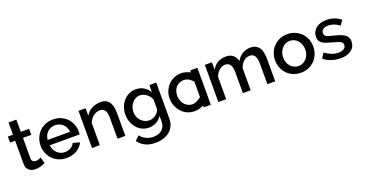

<svg xmlns="http://www.w3.org/2000/svg" viewBox="-39 -1506 4831 2539"><g transform="rotate(-20 2376.0 -236.0)"><path d="M357 -27Q336 -17 299 -4.5Q262 8 220 8Q194 8 171 1Q148 -6 130.5 -20Q113 -34 103 -56.5Q93 -79 93 -111V-438H21V-523H93V-695H203V-523H320V-438H203V-146Q203 -120 220 -106Q236 -93 259 -93Q282 -93 303 -101Q324 -109 334 -114Z M657 10Q596 10 546 -11.5Q496 -33 460.5 -70Q425 -107 405.5 -156Q386 -205 386 -260Q386 -315 405.5 -364.5Q425 -414 460.5 -451.5Q496 -489 546 -510.5Q596 -532 658 -532Q719 -532 768.5 -510Q818 -488 853 -451.5Q888 -415 906.5 -366.5Q925 -318 925 -265Q925 -253 924 -242.5Q923 -232 922 -225H503Q506 -190 519.5 -162Q533 -134 554.5 -113.5Q576 -93 603.5 -82Q631 -71 661 -71Q683 -71 704.5 -76.5Q726 -82 744 -92.5Q762 -103 776 -118Q790 -133 798 -151L892 -124Q865 -65 802.5 -27.5Q740 10 657 10ZM816 -301Q813 -334 799.5 -362Q786 -390 765 -409.5Q744 -429 716 -440Q688 -451 657 -451Q626 -451 598.5 -440Q571 -429 550 -409.5Q529 -390 516 -362Q503 -334 500 -301Z M1484 0H1374V-293Q1374 -367 1350.5 -400.5Q1327 -434 1281 -434Q1257 -434 1233 -425Q1209 -416 1188 -399.5Q1167 -383 1150.5 -360.5Q1134 -338 1125 -311V0H1015V-523H1115V-418Q1145 -471 1202 -501.5Q1259 -532 1328 -532Q1375 -532 1405 -515Q1435 -498 1452.5 -468.5Q1470 -439 1477 -400.5Q1484 -362 1484 -319Z M1819 5Q1766 5 1722 -16.5Q1678 -38 1646.5 -75Q1615 -112 1597.5 -160Q1580 -208 1580 -261Q1580 -317 1598 -366.5Q1616 -416 1648 -452.5Q1680 -489 1724.5 -510.5Q1769 -532 1823 -532Q1886 -532 1933.5 -502Q1981 -472 2012 -424V-523H2109V-15Q2109 42 2088 86Q2067 130 2029.5 160.5Q1992 191 1941 207Q1890 223 1831 223Q1744 223 1686.5 193.5Q1629 164 1590 111L1652 53Q1682 95 1729.5 117Q1777 139 1831 139Q1865 139 1895.5 130Q1926 121 1949 102Q1972 83 1985.5 54Q1999 25 1999 -15V-95Q1971 -47 1922 -21Q1873 5 1819 5ZM1855 -84Q1880 -84 1903 -92.5Q1926 -101 1945.5 -115.5Q1965 -130 1979 -148.5Q1993 -167 1999 -188V-325Q1989 -350 1973 -370.5Q1957 -391 1936.5 -406Q1916 -421 1893 -429.5Q1870 -438 1847 -438Q1811 -438 1782.5 -422.5Q1754 -407 1734 -381.5Q1714 -356 1703 -324Q1692 -292 1692 -258Q1692 -222 1704.5 -190.5Q1717 -159 1739 -135.5Q1761 -112 1790.5 -98Q1820 -84 1855 -84Z M2460 7Q2403 7 2357 -14Q2309 -36 2276 -73Q2242 -111 2223 -159H2222Q2203 -207 2203 -262Q2203 -320 2222 -365Q2244 -416 2275 -449Q2309 -485 2356 -506Q2403 -527 2457 -527Q2500 -527 2559 -505Q2567 -502 2574 -498L2587 -492V-520H2687V0H2587V-25L2574 -19Q2552 -8 2529 -2Q2495 7 2460 7ZM2313 -222 2314 -221Q2318 -202 2326 -183Q2338 -155 2360 -133Q2379 -114 2407 -101Q2433 -89 2458 -89Q2460 -89 2462 -89Q2479 -89 2499 -95H2500Q2517 -99 2535 -110Q2564 -127 2584 -142L2587 -145V-363L2585 -366Q2567 -383 2547 -399Q2531 -412 2514 -419Q2488 -430 2458 -430Q2429 -430 2403 -419Q2377 -408 2357 -388Q2336 -367 2324 -339Q2315 -317 2310 -276Q2309 -267 2309 -259Q2310 -238 2312 -228V-227L2314 -225V-222Z M3593 0H3483V-293Q3483 -366 3459 -400Q3435 -434 3389 -434Q3342 -434 3303.5 -399.5Q3265 -365 3248 -310V0H3138V-293Q3138 -367 3114 -400.5Q3090 -434 3045 -434Q2998 -434 2959 -400Q2920 -366 2903 -311V0H2793V-523H2893V-418Q2924 -473 2974.5 -502.5Q3025 -532 3090 -532Q3155 -532 3192.5 -498Q3230 -464 3239 -413Q3272 -471 3322 -501.5Q3372 -532 3436 -532Q3482 -532 3512.5 -514.5Q3543 -497 3561 -468Q3579 -439 3586 -400.5Q3593 -362 3593 -319Z M3955 10Q3893 10 3843.5 -12Q3794 -34 3759 -71Q3724 -108 3705 -157.5Q3686 -207 3686 -261Q3686 -315 3705 -364.5Q3724 -414 3759.5 -451Q3795 -488 3844.5 -510Q3894 -532 3955 -532Q4016 -532 4065.5 -510Q4115 -488 4150.5 -451Q4186 -414 4205 -364.5Q4224 -315 4224 -261Q4224 -207 4205 -157.5Q4186 -108 4150.5 -71Q4115 -34 4065.5 -12Q4016 10 3955 10ZM3799 -260Q3799 -222 3811 -190Q3823 -158 3844 -134.5Q3865 -111 3893.5 -97.5Q3922 -84 3955 -84Q3988 -84 4016.5 -97.5Q4045 -111 4066 -135Q4087 -159 4099 -191Q4111 -223 4111 -261Q4111 -298 4099 -330.5Q4087 -363 4066 -387Q4045 -411 4016.5 -424.5Q3988 -438 3955 -438Q3923 -438 3894.5 -424Q3866 -410 3845 -386Q3824 -362 3811.5 -329.5Q3799 -297 3799 -260Z M4512 10Q4449 10 4386.5 -10.5Q4324 -31 4279 -69L4323 -139Q4370 -105 4416 -87.5Q4462 -70 4510 -70Q4559 -70 4587.5 -89Q4616 -108 4616 -143Q4616 -176 4584 -191Q4552 -206 4484 -224Q4435 -237 4400 -249Q4365 -261 4343 -277Q4321 -293 4311 -314Q4301 -335 4301 -365Q4301 -405 4316.5 -436Q4332 -467 4359.5 -488.5Q4387 -510 4424 -521Q4461 -532 4504 -532Q4563 -532 4614 -514Q4665 -496 4705 -462L4658 -396Q4585 -454 4503 -454Q4461 -454 4432.5 -436.5Q4404 -419 4404 -381Q4404 -365 4410 -354Q4416 -343 4429.5 -335Q4443 -327 4464.5 -320.5Q4486 -314 4518 -306Q4571 -293 4609.5 -280Q4648 -267 4673 -249.5Q4698 -232 4710 -208.5Q4722 -185 4722 -152Q4722 -77 4665.5 -33.5Q4609 10 4512 10Z"/></g></svg>

Font: Oxford Sans SemiBold
Style: Regular
Weight: 600
Designer: Matt McInerney, Pablo Impallari, Rodrigo Fuenzalida
Foundry: Matt McInerney, Pablo Impallari, Rodrigo Fuenzalida
Version: Version 3.000g; ttfautohint (v1.5) -l 8 -r 28 -G 28 -x 14 -D